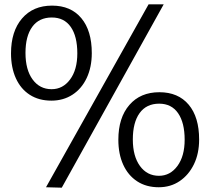

<svg xmlns="http://www.w3.org/2000/svg" viewBox="-20 -856 974 889"><path d="M338 -609Q338 -688 307.5 -731.5Q277 -775 220 -775Q161 -775 129.5 -732Q98 -689 98 -611Q98 -533 131 -488Q164 -443 219 -443Q271 -443 304.5 -488Q338 -533 338 -609ZM405 -610Q405 -545 381.5 -495Q358 -445 315.5 -417.5Q273 -390 218 -390Q160 -390 118 -417Q76 -444 53.5 -493.5Q31 -543 31 -609Q31 -711 82 -770.5Q133 -830 221 -830Q308 -830 356.5 -772Q405 -714 405 -610ZM835 -209Q835 -288 804.5 -332Q774 -376 717 -376Q658 -376 626.5 -332.5Q595 -289 595 -210Q595 -133 628 -87.5Q661 -42 716 -42Q768 -42 801.5 -87.5Q835 -133 835 -209ZM902 -210Q902 -145 878 -95.5Q854 -46 812 -17.5Q770 11 715 11Q657 11 615 -16.5Q573 -44 550.5 -93.5Q528 -143 528 -209Q528 -311 579 -370Q630 -429 718 -429Q805 -429 853.5 -371.5Q902 -314 902 -210ZM738 -836H668L193 11L266 13Z"/></svg>

Font: Yaldevi ExtraLight
Style: Regular
Weight: 400
Version: Version 1.100